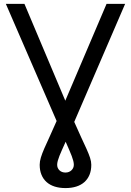

<svg xmlns="http://www.w3.org/2000/svg" viewBox="-20 -747 671 983"><path d="M105.1 -727.3 314.3 -231.5 525.6 -727.3H620.7L360.1 -122.9Q379.6 -77.8 395.6 -44Q411.6 -10.3 423.1 15.6Q434.7 41.5 441.1 60.9Q447.4 80.3 447.4 96.6Q447.4 125.4 438.4 147.5Q429.3 169.7 412.3 185Q395.2 200.3 370.7 208.1Q346.2 215.9 315.3 215.9Q284.4 215.9 259.9 208.1Q235.4 200.3 218.4 185Q201.3 169.7 192.3 147.5Q183.2 125.4 183.2 96.6Q183.2 79.2 189.3 59.3Q195.3 39.4 206.7 13.3Q218 -12.8 234 -47.1Q250 -81.3 269.9 -127.5L9.9 -727.3ZM316.1 -21.3Q306.1 1.4 297.9 19.2Q289.8 36.9 284.3 51.1Q278.8 65.3 275.7 76.5Q272.7 87.7 272.7 96.6Q272.7 113.6 284.4 125Q296.2 136.4 315.3 136.4Q324.9 136.4 332.7 133.2Q340.6 130 346.2 124.5Q351.9 119 354.9 111.9Q358 104.8 358 96.6Q358 87.7 355.3 76.9Q352.6 66.1 347.3 52Q342 38 334.2 20.1Q326.3 2.1 316.1 -21.3Z"/></svg>

Font: Interop
Style: Regular
Weight: 400
Designer: Rasmus Andersson, Google, Jang Haemin
Foundry: jhaemin
Version: Version 1.008